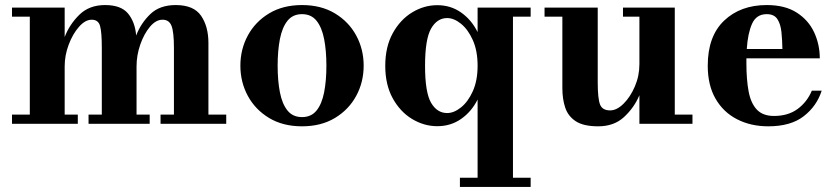

<svg xmlns="http://www.w3.org/2000/svg" viewBox="-20 -490 3312 760"><path d="M27.5 -36.5H98V-424H27.5V-460H236V-343.5Q255.5 -394 294.5 -432Q333.5 -470 396 -470Q459 -470 486.8 -436.5Q514.5 -403 519 -349.5Q537.5 -398 574.8 -434Q612 -470 675.5 -470Q747 -470 776 -427.5Q805 -385 805 -320V-36.5H875.5V0H615.5V-36.5H668.5V-300Q668.5 -363 659 -387.5Q649.5 -412 623.5 -412Q597 -412 573.5 -384Q550 -356 535.2 -313.5Q520.5 -271 520.5 -227.5V-36.5H572.5V0H330.5V-36.5H383V-300Q383 -363 376 -387.5Q369 -412 343 -412Q317.5 -412 292.8 -384Q268 -356 252 -313.5Q236 -271 236 -227.5V-36.5H288V0H27.5Z M931.5 -230Q931.5 -295 961 -349.5Q990.5 -404 1045.2 -437Q1100 -470 1175.5 -470Q1251 -470 1305.8 -437Q1360.5 -404 1390 -349.5Q1419.5 -295 1419.5 -230Q1419.5 -165 1390 -110.5Q1360.5 -56 1305.8 -23Q1251 10 1175.5 10Q1100 10 1045.2 -23Q990.5 -56 961 -110.5Q931.5 -165 931.5 -230ZM1079 -230Q1079 -170.5 1088 -124.5Q1097 -78.5 1118 -52.5Q1139 -26.5 1175.5 -26.5Q1212 -26.5 1233 -52.5Q1254 -78.5 1263 -124.5Q1272 -170.5 1272 -230Q1272 -289.5 1263 -335.5Q1254 -381.5 1233 -407.8Q1212 -434 1175.5 -434Q1139 -434 1118 -407.8Q1097 -381.5 1088 -335.5Q1079 -289.5 1079 -230Z M2080.5 213.5V250H1800.5V213.5H1870.5V-96Q1846.5 -48 1805.2 -19.2Q1764 9.5 1711 9.5Q1658.5 9.5 1611.2 -19Q1564 -47.5 1534.5 -101Q1505 -154.5 1505 -229.5Q1505 -304.5 1534.5 -358.2Q1564 -412 1611.2 -440.8Q1658.5 -469.5 1711 -469.5Q1764 -469.5 1805.2 -440.5Q1846.5 -411.5 1870.5 -363V-460H2080.5V-424H2010.5V213.5ZM1870.5 -229.5Q1870.5 -288.5 1851.8 -330.8Q1833 -373 1805 -395.8Q1777 -418.5 1750 -418.5Q1710 -418.5 1686.2 -376.5Q1662.5 -334.5 1662.5 -229.5Q1662.5 -124.5 1686.2 -83.5Q1710 -42.5 1750 -42.5Q1777 -42.5 1805 -65Q1833 -87.5 1851.8 -129.5Q1870.5 -171.5 1870.5 -229.5Z M2346 -460V-163.5Q2346 -100.5 2355 -76.8Q2364 -53 2395 -53Q2421.5 -53 2448.2 -79.5Q2475 -106 2493 -147.8Q2511 -189.5 2511 -236.5V-424H2446V-460H2651V-36.5H2721V0H2511V-113Q2490 -63.5 2450.2 -26.8Q2410.5 10 2348 10Q2290 10 2259.5 -9.8Q2229 -29.5 2217.5 -63.5Q2206 -97.5 2206 -141V-424H2135.5V-460Z M3232.5 -131Q3213 -70 3161.5 -30Q3110 10 3021 10Q2952 10 2897.8 -17.8Q2843.5 -45.5 2812.5 -99Q2781.5 -152.5 2781.5 -230Q2781.5 -346.5 2846.2 -408.2Q2911 -470 3015 -470Q3087.5 -470 3134 -440Q3180.5 -410 3202.8 -361.8Q3225 -313.5 3225 -259H2934.5Q2934.5 -250 2934.5 -240Q2934.5 -175.5 2943.2 -128.5Q2952 -81.5 2975.8 -56.2Q2999.5 -31 3044 -31Q3099.5 -31 3137 -58.5Q3174.5 -86 3193.5 -131ZM3015 -434Q2974 -434 2957 -396.2Q2940 -358.5 2936 -296H3077Q3076.5 -331.5 3073.2 -363Q3070 -394.5 3057.2 -414.2Q3044.5 -434 3015 -434Z"/></svg>

Font: Bodoni* 06pt
Style: Bold
Weight: 700
Version: Version 2.3